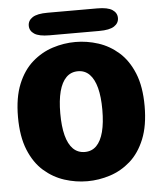

<svg xmlns="http://www.w3.org/2000/svg" viewBox="-54 -815 728 873"><g transform="rotate(-5 309.5 -378.5)"><path d="M310 10.5Q257 10.5 205.8 -6Q154.5 -22.5 112.5 -59.2Q70.5 -96 45.5 -157.2Q20.5 -218.5 20.5 -307.5Q20.5 -396.5 45.5 -457.5Q70.5 -518.5 112.5 -555.2Q154.5 -592 205.8 -608.5Q257 -625 310 -625Q362.5 -625 413.8 -608.5Q465 -592 506.8 -555.2Q548.5 -518.5 573.5 -457.5Q598.5 -396.5 598.5 -307.5Q598.5 -218.5 573.5 -157.2Q548.5 -96 506.8 -59.2Q465 -22.5 413.8 -6Q362.5 10.5 310 10.5ZM310 -123Q341.5 -123 362.8 -144.2Q384 -165.5 394.8 -206.8Q405.5 -248 405.5 -307.5Q405.5 -366.5 394.8 -407.5Q384 -448.5 362.8 -470Q341.5 -491.5 310 -491.5Q278 -491.5 256.5 -470Q235 -448.5 224.2 -407.5Q213.5 -366.5 213.5 -307.5Q213.5 -248 224.2 -206.8Q235 -165.5 256.5 -144.2Q278 -123 310 -123ZM105.5 -717Q105.5 -740.5 126.8 -754.5Q148 -768.5 195.5 -768.5H422.5Q470 -768.5 491.2 -754.5Q512.5 -740.5 512.5 -717Q512.5 -693.5 491.2 -679.5Q470 -665.5 422.5 -665.5H195.5Q148 -665.5 126.8 -679.5Q105.5 -693.5 105.5 -717Z"/></g></svg>

Font: Sono ExtraLight Monospace ExtraBold
Style: Regular
Weight: 800
Version: Version 2.112